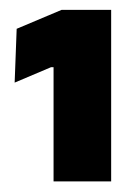

<svg xmlns="http://www.w3.org/2000/svg" viewBox="-20 -722 266 380"><path d="M86 -363V-589H81L9 -558.5L13 -665L102 -702.5H200V-363Z"/></svg>

Font: Anek Telugu Medium ExtraBold
Style: Regular
Weight: 800
Version: Version 1.003